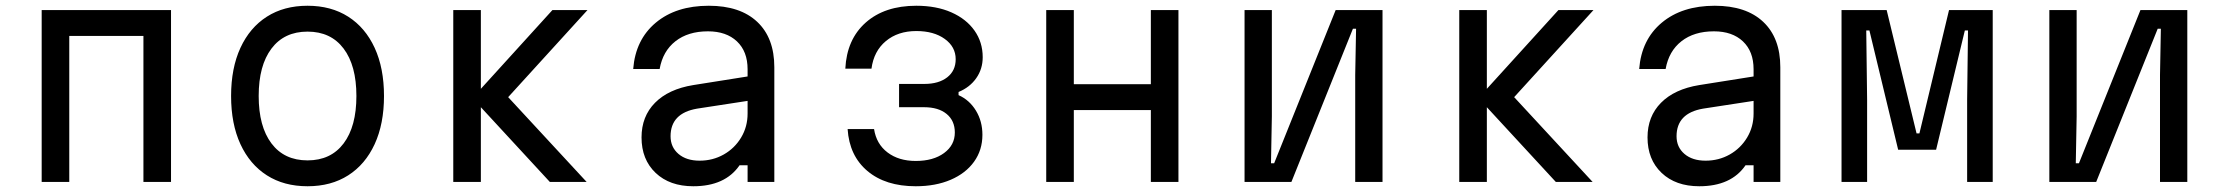

<svg xmlns="http://www.w3.org/2000/svg" viewBox="-20 -633 7740 668"><path d="M125 0V-598H575V0H479V-508H221V0Z M1050 15Q968 15 908.5 -23Q849 -61 816.5 -131.5Q784 -202 784 -299Q784 -396 816.5 -466.5Q849 -537 908.5 -575Q968 -613 1050 -613Q1132 -613 1191.5 -575Q1251 -537 1283.5 -466.5Q1316 -396 1316 -299Q1316 -202 1283.5 -131.5Q1251 -61 1191.5 -23Q1132 15 1050 15ZM1050 -75Q1131 -75 1175.5 -134Q1220 -193 1220 -299Q1220 -405 1175.5 -464Q1131 -523 1050 -523Q969 -523 924.5 -464Q880 -405 880 -299Q880 -193 924.5 -134Q969 -75 1050 -75Z M1557 0V-598H1653V-324L1902 -598H2024L1748 -295L2021 0H1893L1653 -260V0Z M2553 -58Q2503 15 2392 15Q2310 15 2261 -31.5Q2212 -78 2212 -155Q2212 -228 2259 -275.5Q2306 -323 2392 -337L2581 -367V-392Q2581 -454 2544 -489Q2507 -524 2443 -524Q2374 -524 2330 -489.5Q2286 -455 2275 -393H2183Q2191 -495 2261.5 -554Q2332 -613 2446 -613Q2555 -613 2614.5 -557Q2674 -501 2674 -399V0H2581V-58ZM2313 -159Q2313 -121 2340.5 -97.5Q2368 -74 2414 -74Q2460 -74 2498 -95.5Q2536 -117 2558.5 -154.5Q2581 -192 2581 -238V-282L2405 -255Q2313 -239 2313 -159Z M3166 15Q3061 15 2998 -38Q2935 -91 2929 -184H3021Q3029 -132 3068 -102.5Q3107 -73 3166 -73Q3227 -73 3264.5 -100.5Q3302 -128 3302 -172Q3302 -213 3273.5 -236.5Q3245 -260 3195 -260H3108V-341H3196Q3246 -341 3275.5 -364Q3305 -387 3305 -427Q3305 -470 3267 -497.5Q3229 -525 3168 -525Q3104 -525 3062 -490Q3020 -455 3012 -394H2921Q2926 -496 2992 -554.5Q3058 -613 3168 -613Q3238 -613 3290 -590Q3342 -567 3370.5 -526.5Q3399 -486 3399 -434Q3399 -393 3376.5 -361Q3354 -329 3315 -313V-302Q3353 -285 3375.5 -248Q3398 -211 3398 -164Q3398 -111 3369 -70.5Q3340 -30 3287.5 -7.5Q3235 15 3166 15Z M3620 0V-598H3716V-340H3984V-598H4080V0H3984V-250H3716V0Z M4310 0V-598H4405V-228L4402 -65H4413L4627 -598H4790V0H4695V-372L4698 -533H4687L4473 0Z M5057 0V-598H5153V-324L5402 -598H5524L5248 -295L5521 0H5393L5153 -260V0Z M6053 -58Q6003 15 5892 15Q5810 15 5761 -31.5Q5712 -78 5712 -155Q5712 -228 5759 -275.5Q5806 -323 5892 -337L6081 -367V-392Q6081 -454 6044 -489Q6007 -524 5943 -524Q5874 -524 5830 -489.5Q5786 -455 5775 -393H5683Q5691 -495 5761.5 -554Q5832 -613 5946 -613Q6055 -613 6114.5 -557Q6174 -501 6174 -399V0H6081V-58ZM5813 -159Q5813 -121 5840.5 -97.5Q5868 -74 5914 -74Q5960 -74 5998 -95.5Q6036 -117 6058.5 -154.5Q6081 -192 6081 -238V-282L5905 -255Q5813 -239 5813 -159Z M6387 0V-598H6544L6648 -169H6658L6761 -598H6913V0H6824V-286L6827 -527H6816L6716 -112H6584L6484 -527H6473L6476 -286V0Z M7110 0V-598H7205V-228L7202 -65H7213L7427 -598H7590V0H7495V-372L7498 -533H7487L7273 0Z"/></svg>

Font: Martian Mono Light
Style: Regular
Weight: 300
Monospace: yes
Designer: Roman Shamin
Foundry: Evil Martians
Version: Version 1.000; ttfautohint (v1.8.4.7-5d5b)